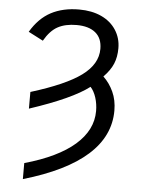

<svg xmlns="http://www.w3.org/2000/svg" viewBox="-59 -715 717 969"><g transform="rotate(5 300.0 -230.5)"><path d="M523.9 -175.8Q523.9 83 93.8 208.5V127.4Q261.2 80.1 346.7 5.4Q432.1 -69.3 432.1 -165.5Q432.1 -201.2 421.9 -233.4Q411.6 -265.6 393.6 -285.2Q307.6 -219.2 93.3 -148.4V-232.9Q268.1 -286.6 347.2 -344.7Q426.3 -402.8 426.3 -480Q426.3 -534.2 392.3 -562Q358.4 -589.8 296.4 -589.8Q240.2 -589.8 201.9 -569.3Q163.6 -548.8 133.3 -496.1L58.6 -534.7Q100.1 -605 160.4 -637Q220.7 -668.9 302.7 -668.9Q367.2 -668.9 415.3 -646.7Q463.4 -624.5 490 -583.5Q516.6 -542.5 516.6 -491.2Q516.6 -446.8 502.2 -412.4Q487.8 -377.9 453.6 -342.8Q484.9 -313.5 504.4 -271.2Q523.9 -229 523.9 -175.8Z"/></g></svg>

Font: Cousine
Style: Regular
Weight: 400
Monospace: yes
Designer: Steve Matteson
Foundry: Ascender Corporation
Version: Version 1.20